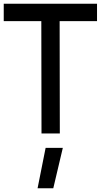

<svg xmlns="http://www.w3.org/2000/svg" viewBox="-26 -714 539 1027"><path d="M-6 -694H493V-601H293L294 0H196L195 -601H-6ZM218 77H310L259 293H175Z"/></svg>

Font: Panefresco 600wt
Style: Regular
Weight: 600
Designer: Campivisivi
Foundry: Campivisivi & Chank Co
Version: Version 1.001